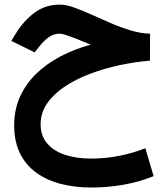

<svg xmlns="http://www.w3.org/2000/svg" viewBox="-20 -485 729 842"><path d="M638 -337.4Q598.3 -338.2 554.8 -351.1Q511.3 -364.1 467.3 -383Q423.2 -402 381.7 -420.8Q340.3 -439.6 304.8 -452.1Q269.3 -464.7 242.5 -464.7Q178.9 -464.7 131.1 -429.1Q83.3 -393.5 48.4 -336.5L29.5 -305.6L132 -255.4L155.5 -285Q171.3 -305.3 193.1 -321.4Q214.9 -337.4 242 -337.4Q251.8 -337.4 271.2 -330.9Q290.7 -324.4 318.1 -313.5Q345.5 -302.7 377.9 -289.1Q307.6 -270.2 246.7 -238.5Q185.7 -206.7 139.7 -162.4Q93.7 -118 68 -61.3Q42.2 -4.5 42.2 63.9Q42.2 137 68.4 188.9Q94.5 240.8 140.9 273.7Q187.4 306.6 248.9 322Q310.3 337.4 381.3 337.4Q450.2 337.4 520.5 325.3Q590.8 313.2 653.6 287.3L617.4 165Q567.8 185.1 506.1 197.8Q444.5 210.4 378.4 210.4Q313.4 210.4 263.7 193.5Q214 176.5 186.1 143Q158.1 109.6 158.1 60.5Q158.1 10.4 186.2 -30.8Q214.3 -72 263 -104.6Q311.7 -137.2 373.3 -160.7Q435 -184.3 503.2 -198.9Q571.4 -213.5 637.7 -219Z"/></svg>

Font: Vazirmatn NL
Style: Regular
Weight: 400
Designer: Saber Rastikerdar
Foundry: Saber Rastikerdar
Version: Version 33.003